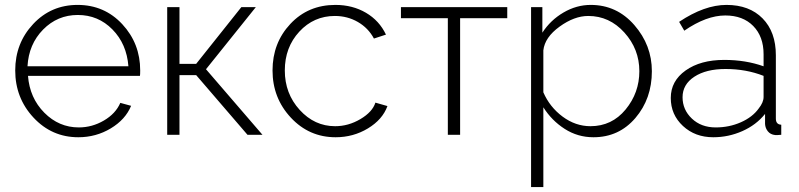

<svg xmlns="http://www.w3.org/2000/svg" viewBox="-20 -549 3254 782"><path d="M299 10Q191 10 116.5 -70Q42 -150 42 -262Q42 -373 115 -451Q188 -529 296 -529Q405 -529 478 -450.5Q551 -372 551 -262Q551 -245 550 -240H94Q101 -150 160.5 -90Q220 -30 301 -30Q355 -30 403 -58Q451 -86 470 -130L514 -118Q491 -62 431 -26Q371 10 299 10ZM92 -279H503Q496 -370 438 -429Q380 -488 297 -488Q214 -488 155.5 -428.5Q97 -369 92 -279Z M661 0V-520H711V-289H779L963 -520H1022L819 -267L1049 0H988L779 -243H711V0Z M1347 10Q1239 10 1164.5 -70Q1090 -150 1090 -262Q1090 -374 1162.5 -451.5Q1235 -529 1346 -529Q1416 -529 1470.5 -497Q1525 -465 1552 -408L1503 -392Q1480 -435 1437.5 -459.5Q1395 -484 1344 -484Q1258 -484 1199 -420Q1140 -356 1140 -262Q1140 -168 1200.5 -101.5Q1261 -35 1345 -35Q1399 -35 1448 -64Q1497 -93 1509 -131L1558 -117Q1538 -62 1478.5 -26Q1419 10 1347 10Z M1804 0V-475H1613V-520H2046V-475H1854V0Z M2193 -112V213H2143V-520H2189V-416Q2222 -467 2275 -498Q2328 -529 2386 -529Q2492 -529 2563.5 -447Q2635 -365 2635 -259Q2635 -147 2568 -68.5Q2501 10 2397 10Q2333 10 2280 -24Q2227 -58 2193 -112ZM2584 -259Q2584 -349 2523 -416.5Q2462 -484 2376 -484Q2319 -484 2259 -440.5Q2199 -397 2193 -344V-173Q2219 -113 2271.5 -74Q2324 -35 2385 -35Q2472 -35 2528 -103Q2584 -171 2584 -259Z M2712 -150Q2712 -219 2772.5 -262Q2833 -305 2930 -305Q3017 -305 3090 -279V-328Q3090 -400 3048 -443Q3006 -486 2934 -486Q2857 -486 2767 -424L2746 -460Q2849 -529 2939 -529Q3032 -529 3086 -474Q3140 -419 3140 -324V-66Q3140 -42 3162 -41V0Q3140 2 3137 1Q3118 -1 3107.5 -14Q3097 -27 3096 -44V-85Q3060 -40 3003.5 -15Q2947 10 2885 10Q2811 10 2761.5 -36Q2712 -82 2712 -150ZM3070 -107Q3090 -132 3090 -154V-240Q3019 -268 2935 -268Q2856 -268 2808 -236.5Q2760 -205 2760 -153Q2760 -102 2798 -66Q2836 -30 2895 -30Q2950 -30 2997.5 -51Q3045 -72 3070 -107Z"/></svg>

Font: Raleway-v4020 Light
Style: Regular
Weight: 300
Designer: Matt McInerney, Pablo Impallari, Rodrigo Fuenzalida
Foundry: Matt McInerney, Pablo Impallari, Rodrigo Fuenzalida
Version: Version 4.020;PS 004.020;hotconv 1.0.88;makeotf.lib2.5.64775